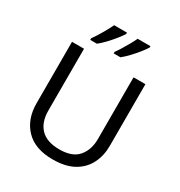

<svg xmlns="http://www.w3.org/2000/svg" viewBox="-217 -1090 1165 1246"><g transform="rotate(30 365.5 -467.0)"><path d="M640 -252Q640 -178 610 -118.5Q580 -59 518.5 -24.5Q457 10 362 10Q229 10 159.5 -62.5Q90 -135 90 -254V-714H180V-251Q180 -164 226.5 -116Q273 -68 367 -68Q464 -68 507.5 -119.5Q551 -171 551 -252V-714H640ZM545 -934Q535 -917 512 -888Q489 -859 462 -830.5Q435 -802 412 -784H362V-796Q376 -815 392 -841Q408 -867 423.5 -894.5Q439 -922 449 -944H545ZM369 -934Q359 -917 336 -888Q313 -859 286 -830.5Q259 -802 236 -784H186V-796Q207 -825 232 -867.5Q257 -910 273 -944H369Z"/></g></svg>

Font: Noto Sans Tagalog
Style: Regular
Weight: 400
Designer: Monotype Design Team
Foundry: Monotype Imaging Inc.
Version: Version 2.001; ttfautohint (v1.8.4.7-5d5b)